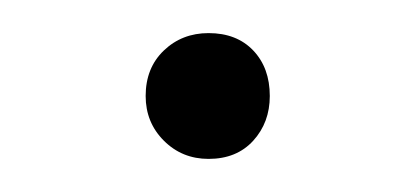

<svg xmlns="http://www.w3.org/2000/svg" viewBox="-20 -323 251 116"><path d="M106 -227Q90 -227 79 -238Q68 -249 68 -265Q68 -282 79 -292.5Q90 -303 106 -303Q123 -303 133 -292.5Q143 -282 143 -265Q143 -249 133 -238Q123 -227 106 -227Z"/></svg>

Font: Nunito ExtraLight
Style: Regular
Weight: 200
Designer: Vernon Adams
Foundry: Vernon Adams
Version: Version 3.602;April 4, 2023;FontCreator 14.0.0.2856 64-bit